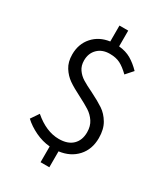

<svg xmlns="http://www.w3.org/2000/svg" viewBox="-209 -841 910 1044"><g transform="rotate(30 246.0 -319.0)"><path d="M278 10V110H223V11Q176 7 131 -14.5Q86 -36 54 -66L88 -116Q166 -49 245 -49Q301 -49 331 -78Q361 -107 361 -157Q361 -196 343 -223Q325 -250 298.5 -267Q272 -284 227 -307Q179 -331 149.5 -351.5Q120 -372 99.5 -404.5Q79 -437 79 -484Q79 -550 118.5 -594.5Q158 -639 223 -648V-748H278V-649Q322 -645 354.5 -626Q387 -607 418 -575L379 -531Q347 -562 320.5 -575.5Q294 -589 255 -589Q208 -589 179.5 -561Q151 -533 151 -488Q151 -455 167 -432Q183 -409 207 -394Q231 -379 273 -359Q325 -333 356.5 -312Q388 -291 410 -254Q432 -217 432 -162Q432 -91 390 -45Q348 1 278 10Z"/></g></svg>

Font: Assistant-zap
Style: zap
Weight: 400
Designer: Hebrew By Ben Nathan, Latin by Paul Hunt
Version: Version 2.001